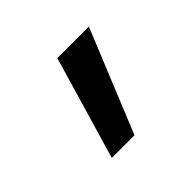

<svg xmlns="http://www.w3.org/2000/svg" viewBox="-73 -864 433 433"><g transform="rotate(-45 143.5 -647.0)"><path d="M70.3 -523.4 142.6 -769.5H243.2L142.6 -523.4Z"/></g></svg>

Font: Gen Shin Gothic Normal
Style: Regular
Weight: 300
Designer: [Source Han Sans]
Ryoko NISHIZUKA  (kana & ideographs); Paul D. Hunt (Latin, Greek & Cyrillic); Wenlong ZHANG  (bopomofo
Version: Version 1.002.20150607